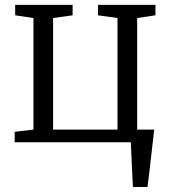

<svg xmlns="http://www.w3.org/2000/svg" viewBox="-20 -572 690 772"><path d="M514.5 180Q513.5 157.5 512.2 134.8Q511 112 510 89.5Q509 67 508 44.5Q507 22 506 0H39V-42L114.5 -51V-499.5L41 -510.5V-552.5H272V-510.5L193.5 -499.5V-51H452.5V-499.5L374 -510.5V-552.5H605V-510.5L531.5 -499.5V-51H600Q597.5 -28 594.8 -5Q592 18 589.5 41.2Q587 64.5 584.2 87.8Q581.5 111 578.8 134Q576 157 573 180Z"/></svg>

Font: Merriweather 24pt Light
Style: Regular
Weight: 300
Designer: Eben Sorkin
Foundry: Eben Sorkin
Version: Version 2.100